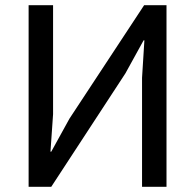

<svg xmlns="http://www.w3.org/2000/svg" viewBox="-20 -718 750 738"><path d="M90 -698H184V-279L174 -135H177L247 -262L534 -698H620V0H526V-419L535 -563H532L462 -436L177 0H90Z"/></svg>

Font: IBM Plex Sans Text
Style: Regular
Weight: 450
Designer: Mike Abbink, Paul van der Laan, Pieter van Rosmalen
Foundry: Bold Monday
Version: Version 3.005